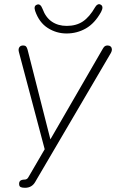

<svg xmlns="http://www.w3.org/2000/svg" viewBox="-20 -706 552 912"><path d="M97 147Q103 147 107.5 144Q112 141 114 137L117 132L198 -7L195 13L70 -458Q66 -472 71.5 -481Q77 -490 90 -490Q99 -490 103.5 -485.5Q108 -481 111 -470L227 -14H202L468 -474Q473 -483 478 -486.5Q483 -490 491 -490Q500 -490 505.5 -485Q511 -480 511.5 -472Q512 -464 507 -455L152 150L148 157Q132 186 99 186Q86 186 79 183Q72 180 71 171Q70 163 72.5 157.5Q75 152 81.5 149.5Q88 147 97 147ZM147 -654Q143 -666 145 -673.5Q147 -681 156 -684Q164 -687 170.5 -682Q177 -677 182 -664Q197 -623 226.5 -603Q256 -583 297 -583Q342 -583 373.5 -604Q405 -625 432 -672Q437 -681 444 -684.5Q451 -688 458 -684Q466 -680 466.5 -671Q467 -662 460 -649Q430 -595 388 -571Q346 -547 296 -547Q248 -547 207 -573Q166 -599 147 -654Z"/></svg>

Font: SN Pro Thin
Style: Italic
Weight: 200
Italic angle: -9°
Designer: Tobias Whetton
Foundry: Supernotes
Version: Version 1.003;Glyphs 3.3 (3324)